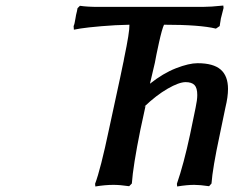

<svg xmlns="http://www.w3.org/2000/svg" viewBox="-20 -673 850 699"><path d="M429.2 -446.8V-445.8L432.1 -461.9Q452.1 -557.1 451.2 -583Q399.4 -582 348.9 -577.6Q298.3 -573.2 273.4 -569.3L249 -564.9L248 -578.1Q251.5 -584.5 254.9 -606.9Q255.4 -608.9 255.9 -612.8Q256.3 -616.7 256.8 -618.2Q261.2 -635.3 262.2 -643.1L271 -651.9Q297.9 -647.9 337.9 -647.9H717.8Q746.6 -647.9 793 -652.8L793.9 -644Q793.5 -642.6 787.1 -617.2L784.2 -606Q784.2 -605 782.7 -596.4Q781.2 -587.9 780.8 -585Q780.8 -584 780.3 -581.3Q779.8 -578.6 779.8 -578.1L766.1 -568.8Q708.5 -583 577.1 -583Q569.8 -567.4 558.8 -517.8Q547.9 -468.3 543.9 -444.8L525.9 -368.2Q573.7 -406.2 620.8 -424.6Q668 -442.9 699.2 -442.9Q756.8 -442.9 783.4 -419.7Q810.1 -396.5 810.1 -349.1Q810.1 -320.3 800.8 -282.2L779.8 -181.2Q753.9 -60.5 750 -4.9L741.2 4.9Q708 0 687 0Q661.1 0 625 5.9L624 -3.9Q648.9 -75.7 671.9 -183.1L691.9 -279.8Q698.2 -309.1 698.2 -327.1Q698.2 -353 688 -363.5Q677.7 -374 655.8 -374Q631.8 -374 590.3 -350.1Q548.8 -326.2 504.9 -284.2L509.8 -287.1Q506.3 -271 500 -241.7Q493.7 -212.4 491.2 -201.2Q464.4 -68.8 460 -4.9L450.2 4.9Q417 0 393.1 0Q363.3 0 327.1 5.9L326.2 -3.9Q346.2 -56.6 377 -203.1Q382.3 -229 401.1 -314.7Q419.9 -400.4 429.2 -446.8Z"/></svg>

Font: Linear Smooth
Style: Bold Italic
Weight: 700
Designer: Philipp H. Poll, Flanker
Foundry: Philipp H. Poll, reworked by Flanker
Version: Version 1.061 | FøM Fix